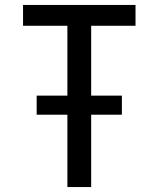

<svg xmlns="http://www.w3.org/2000/svg" viewBox="-20 -755 640 775"><path d="M252 0V-292H128V-369H252V-651H73V-735H527V-651H348V-369H472V-292H348V0Z"/></svg>

Font: Zed Mono Medium Extended
Style: Regular
Weight: 500
Width: 7
Monospace: yes
Designer: Belleve Invis
Foundry: Belleve Invis
Version: Version 1.0.0; ttfautohint (v1.8.4)